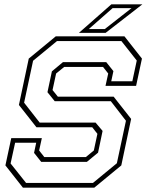

<svg xmlns="http://www.w3.org/2000/svg" viewBox="-20 -868 691 888"><path d="M86 0 5 -103 32 -229H173.5L161 -172L185 -141.5H377L414 -172L430.5 -249L406.5 -279.5H148.5L67.5 -382.5L113 -597L238 -700H555.5L636.5 -597L609.5 -471H468L480.5 -528L456.5 -558.5H277L239.5 -528L223 -451.5L247.5 -421H505.5L586.5 -318L541 -103L416 0ZM100.5 -22H410L520.5 -113L562.5 -309.5L492.5 -400H233L199.5 -441.5L220 -538L271 -580.5H471.5L504.5 -539L494.5 -492H592L612.5 -588L541.5 -678H243.5L133 -587L91.5 -393L163.5 -301H422L454.5 -262.5L433.5 -162L382 -119.5H170.5L137.5 -161L147.5 -208H50L29 -112ZM345 -716 495 -848H638.5L468.5 -716ZM390.5 -733.5H464.5L588.5 -830.5H501Z"/></svg>

Font: Tourney Thin ExtraLight
Style: Italic
Weight: 250
Italic angle: -12°
Version: Version 1.015